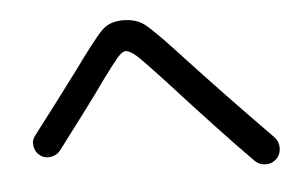

<svg xmlns="http://www.w3.org/2000/svg" viewBox="-44 -689 1088 684"><g transform="rotate(-5 500.0 -347.0)"><path d="M71.3 -244.1Q158.2 -357.4 232.4 -457Q316.4 -573.2 343.8 -599.1Q371.1 -625 417 -625Q463.9 -625 494.1 -602.5Q524.4 -580.1 624 -471.7Q755.9 -329.1 918.9 -163.1Q934.6 -146.5 934.6 -123.5Q934.6 -100.6 918.9 -85Q903.3 -69.3 880.9 -69.3Q858.4 -69.3 841.8 -85Q719.7 -209 549.8 -396.5Q479.5 -472.7 456.1 -493.7Q432.6 -514.6 417 -514.6Q405.3 -514.6 387.7 -494.1Q370.1 -473.6 329.1 -418Q321.3 -407.2 317.4 -401.4Q280.3 -348.6 154.3 -182.6Q141.6 -166 119.6 -162.6Q97.7 -159.2 81.1 -171.9Q64.5 -184.6 61 -206.1Q57.6 -227.5 71.3 -244.1Z"/></g></svg>

Font: Rounded-X Mgen+ 2m medium
Style: Regular
Weight: 500
Designer: [Source Han Sans]
Ryoko NISHIZUKA  (kana & ideographs); Paul D. Hunt (Latin, Greek & Cyrillic); Wenlong ZHANG  (bopomofo
Version: Version 1.059.20150602